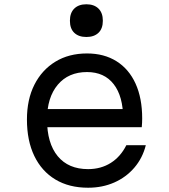

<svg xmlns="http://www.w3.org/2000/svg" viewBox="-20 -863 790 898"><path d="M179 -353H588L556 -308Q556 -412 512 -469Q468 -526 387 -526Q300 -526 250 -466.5Q200 -407 200 -304Q200 -193 250 -132.5Q300 -72 392 -72Q452 -72 498 -101Q544 -130 571 -184H662Q647 -124 608.5 -79Q570 -34 514.5 -9.5Q459 15 392 15Q303 15 239 -23.5Q175 -62 140.5 -133.5Q106 -205 106 -304Q106 -398 141 -467Q176 -536 239 -574.5Q302 -613 387 -613Q467 -613 525 -576.5Q583 -540 614 -472Q645 -404 645 -309Q645 -299 644.5 -288.5Q644 -278 643 -268H179ZM384 -690Q348 -690 327.5 -709.5Q307 -729 307 -766Q307 -803 327.5 -823Q348 -843 384 -843Q420 -843 440.5 -823Q461 -803 461 -766Q461 -729 440.5 -709.5Q420 -690 384 -690Z"/></svg>

Font: Martian Mono SemiExpanded Light
Style: Regular
Weight: 300
Width: 6
Monospace: yes
Designer: Roman Shamin
Foundry: Evil Martians
Version: Version 0.930